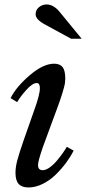

<svg xmlns="http://www.w3.org/2000/svg" viewBox="-20 -823 384 853"><path d="M85.9 -202.1 130.9 -330.1Q157.2 -401.9 157.2 -431.2Q157.2 -454.1 143.1 -454.1Q124.5 -454.1 96.4 -422.9Q68.4 -391.6 56.2 -369.1L26.9 -387.2Q52.7 -438 112.5 -489Q172.4 -540 220.2 -540Q246.1 -540 258.1 -524.9Q270 -509.8 270 -473.1Q270 -464.8 268.8 -455.6Q267.6 -446.3 263.9 -433.1Q260.3 -419.9 257.3 -409.9Q254.4 -399.9 247.6 -380.1Q240.7 -360.4 236.6 -348.9Q232.4 -337.4 222.4 -310.5Q212.4 -283.7 207 -269L169.9 -168Q148.9 -106.9 148.9 -89.8Q148.9 -66.9 169.9 -66.9Q183.6 -66.9 200.7 -79.1Q217.8 -91.3 232.9 -109.4Q248 -127.4 259 -143.1Q270 -158.7 276.9 -170.9L307.1 -153.8Q293.9 -127.4 274.2 -100.6Q254.4 -73.7 228.5 -48.1Q202.6 -22.5 170.4 -6.3Q138.2 9.8 106.9 9.8Q77.1 9.8 63 -5.6Q48.8 -21 48.8 -55.2Q48.8 -81.5 57.4 -113Q65.9 -144.5 85.9 -202.1ZM342.8 -650.9H295.9L176.8 -715.8Q138.2 -737.3 138.2 -759.8Q138.2 -778.8 153.1 -791Q168 -803.2 187 -803.2Q217.8 -803.2 245.1 -770Z"/></svg>

Font: Libre Baskerville
Style: Italic
Weight: 400
Designer: Pablo Impallari, Rodrigo Fuenzalida
Foundry: Pablo Impallari, Rodrigo Fuenzalida
Version: Version 1.000